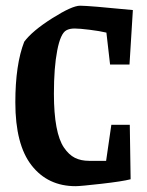

<svg xmlns="http://www.w3.org/2000/svg" viewBox="-20 -636 510 666"><path d="M242.2 9.8Q146 9.8 89.6 -62.3Q33.2 -134.3 33.2 -280.8Q33.2 -412.1 64 -491.2Q91.8 -528.8 160.9 -572.5Q230 -616.2 257.8 -616.2Q288.1 -616.2 440.9 -601.1L429.2 -412.1H361.8L349.1 -522.9Q326.2 -528.3 291.3 -532.7Q256.3 -537.1 238.8 -537.1Q221.2 -537.1 210 -530.8Q189.9 -520 178.5 -460.9Q167 -401.9 167 -311Q167 -243.2 175.8 -196.3Q184.6 -149.4 201.7 -124.3Q218.8 -99.1 239.7 -88.6Q260.7 -78.1 289.1 -78.1H348.1L366.2 -203.1H430.2L433.1 -14.2Q404.8 -6.8 331.8 1.5Q258.8 9.8 242.2 9.8Z"/></svg>

Font: Grenze SemiBold
Style: Regular
Weight: 600
Designer: Renata Polastri
Foundry: Omnibus-Type
Version: Version 1.002;PS 001.002;hotconv 1.0.88;makeotf.lib2.5.64775